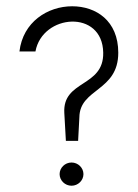

<svg xmlns="http://www.w3.org/2000/svg" viewBox="-20 -596 439 612"><path d="M42 -432H93C115 -552 307 -567 309 -428C311 -317 179 -342 185 -236L190 -147H229L233 -222C234 -315 357 -304 357 -428C357 -530 286 -576 210 -576C132 -576 53 -526 42 -432ZM170 -41C170 -21 187 -4 208 -4C229 -4 246 -21 246 -41C246 -61 229 -78 208 -78C187 -78 170 -61 170 -41Z"/></svg>

Font: Charger Sport
Style: HL
Weight: 100
Designer: Jasper
Foundry: Cannot Into Space Fonts
Version: Version 1.1